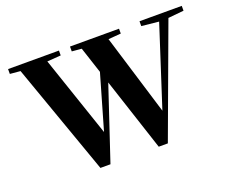

<svg xmlns="http://www.w3.org/2000/svg" viewBox="-111 -848 1274 1053"><g transform="rotate(-20 526.5 -321.5)"><path d="M310.1 19.5 80.1 -629.4 19.5 -634.8V-663.1H316.4V-634.8L236.3 -628.9L396 -158.7L487.8 -476.6L437.5 -629.9L380.9 -634.8V-663.1H667V-634.8L593.3 -628.9L736.8 -159.2L887.2 -624.5L786.6 -634.8V-663.1H1033.2V-634.8L941.9 -626L703.6 19.5H650.4L510.7 -406.2L368.7 19.5Z"/></g></svg>

Font: Elstob
Style: Bold
Weight: 700
Designer: Peter S. Baker
Version: Version 1.015